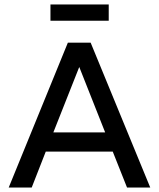

<svg xmlns="http://www.w3.org/2000/svg" viewBox="-20 -840 712 860"><path d="M19 0 284 -649H386L653 0H549L485 -161H185L122 0ZM219 -247H451L335 -540ZM206 -747V-820H467V-747Z"/></svg>

Font: Syne Med Modified
Style: Regular
Weight: 500
Designer: Lucas Descroix
Foundry: Bonjour Monde
Version: Version 2.200